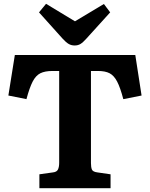

<svg xmlns="http://www.w3.org/2000/svg" viewBox="-20 -989 787 1009"><path d="M187 0V-73L258 -83Q278 -85 284.5 -98Q291 -111 291 -134V-616H256Q216 -616 192 -604Q168 -592 151.5 -560Q135 -528 119 -468L24 -487L58 -700H691L724 -487L628 -468Q612 -529 595.5 -560.5Q579 -592 556 -604Q533 -616 495 -616H458V-132Q458 -110 463 -98Q468 -86 492 -83L561 -73V0ZM372 -750Q355 -750 341 -758Q327 -766 308 -787L185 -924L222 -969L374 -877L526 -968L559 -924L433 -785Q416 -766 403 -758Q390 -750 372 -750Z"/></svg>

Font: Literata
Style: Bold
Weight: 700
Designer: Latin by Veronika Burian and Jose Scaglione. Greek by Irene Vlachou. Cyrillic by Vera Evstafieva.
Foundry: TypeTogether
Version: Version 3.103; ttfautohint (v1.8.4.7-5d5b);gftools[0.9.29]